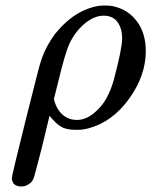

<svg xmlns="http://www.w3.org/2000/svg" viewBox="-20 -462 557 698"><path d="M58 216Q25 216 23 186Q23 176 73.5 -26Q124 -228 127 -234Q143 -289 182 -341Q252 -427 341 -441Q343 -441 349 -441.5Q355 -442 359 -442Q381 -442 393 -439Q446 -427 478 -384Q510 -341 510 -276Q510 -187 449 -102.5Q388 -18 300 5Q280 10 266 10H255Q220 10 201 -2Q182 -14 160 -41L133 71Q108 168 104 181Q100 194 92 202Q76 216 58 216ZM357 -405Q322 -405 287 -375.5Q252 -346 231 -300Q217 -269 193 -170L176 -102Q184 -67 206 -46.5Q228 -26 260 -26Q298 -26 334 -62Q372 -97 393 -169Q424 -285 424 -322Q424 -359 407 -382Q390 -405 357 -405Z"/></svg>

Font: KaTeX_Math
Style: Italic
Weight: 400
Version: Version 3699957226